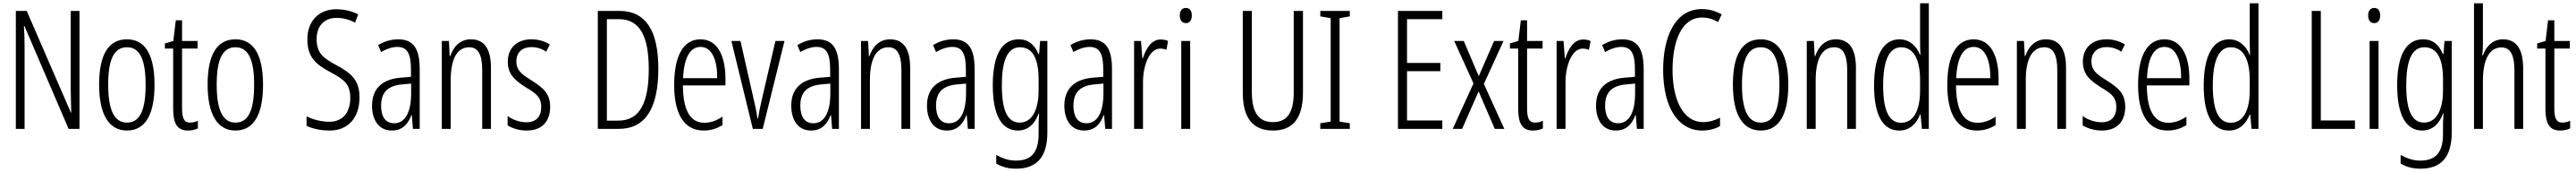

<svg xmlns="http://www.w3.org/2000/svg" viewBox="-20 -780 15620 1041"><path d="M462 0V-714H409V-234C409 -200 411 -150 412 -98H410L142 -714H76V0H129V-493C129 -542 128 -582 125 -623H128L396 0Z M917 -267C917 -443 863 -542 750 -542C635 -542 581 -445 581 -268C581 -91 638 10 750 10C863 10 917 -90 917 -267ZM636 -268C636 -416 669 -494 750 -494C831 -494 863 -413 863 -267C863 -112 828 -38 750 -38C671 -38 636 -117 636 -268Z M1133 -38C1094 -38 1084 -67 1084 -126V-486H1178V-532H1084V-657H1046L1031 -532L980 -517V-486H1030V-123C1030 -35 1053 10 1119 10C1144 10 1163 5 1180 -3V-49C1167 -43 1150 -38 1133 -38Z M1575 -267C1575 -443 1521 -542 1408 -542C1293 -542 1239 -445 1239 -268C1239 -91 1296 10 1408 10C1521 10 1575 -90 1575 -267ZM1294 -268C1294 -416 1327 -494 1408 -494C1489 -494 1521 -413 1521 -267C1521 -112 1486 -38 1408 -38C1329 -38 1294 -117 1294 -268Z M2160 -191C2160 -294 2111 -337 2019 -386C1943 -427 1900 -457 1900 -543C1900 -621 1944 -672 2022 -672C2054 -672 2094 -664 2133 -643L2152 -693C2120 -710 2072 -724 2021 -724C1917 -725 1843 -655 1844 -541C1844 -427 1903 -387 1984 -343C2069 -298 2104 -269 2104 -187C2104 -103 2061 -43 1977 -43C1933 -43 1879 -55 1839 -76V-18C1880 1 1931 10 1979 10C2091 10 2160 -67 2160 -191Z M2395 -542C2353 -542 2310 -530 2273 -507L2291 -465C2329 -487 2362 -496 2389 -496C2448 -496 2472 -459 2472 -358V-315L2411 -310C2299 -301 2236 -245 2236 -140C2236 -61 2272 10 2356 10C2422 10 2455 -31 2475 -84H2477L2484 0H2525V-360C2525 -485 2488 -542 2395 -542ZM2417 -269 2473 -274V-216C2473 -106 2440 -34 2370 -34C2320 -34 2291 -70 2291 -141C2291 -220 2331 -261 2417 -269Z M2835 -542C2769 -542 2729 -496 2710 -440H2707L2702 -532H2659V0H2713V-295C2713 -431 2756 -494 2826 -494C2877 -494 2904 -452 2904 -357V0H2957V-370C2957 -488 2914 -542 2835 -542Z M3316 -134C3316 -218 3268 -252 3202 -294C3139 -333 3111 -357 3111 -408C3111 -463 3147 -495 3202 -495C3235 -495 3267 -485 3292 -467L3314 -511C3282 -531 3244 -542 3202 -542C3111 -542 3059 -485 3059 -407C3059 -327 3107 -290 3174 -248C3234 -213 3262 -189 3262 -133C3262 -74 3231 -40 3173 -40C3130 -40 3087 -56 3058 -78V-21C3084 -5 3125 10 3174 10C3266 10 3316 -44 3316 -134Z M3972 -365C3972 -595 3895 -714 3736 -714H3605V0H3732C3894 0 3972 -125 3972 -365ZM3914 -362C3914 -157 3859 -50 3730 -50H3660V-664H3733C3861 -664 3914 -558 3914 -362Z M4228 -542C4121 -542 4068 -438 4068 -265C4068 -102 4121 10 4247 10C4290 10 4328 -2 4361 -23V-74C4324 -49 4288 -37 4251 -37C4164 -37 4122 -115 4121 -263H4379V-305C4379 -432 4336 -542 4228 -542ZM4228 -496C4300 -496 4330 -410 4329 -307H4122C4128 -435 4166 -496 4228 -496Z M4545 0H4605L4737 -532H4682L4599 -175C4589 -134 4582 -96 4577 -64H4573C4567 -107 4558 -147 4549 -185L4470 -532H4415Z M4937 -542C4895 -542 4852 -530 4815 -507L4833 -465C4871 -487 4904 -496 4931 -496C4990 -496 5014 -459 5014 -358V-315L4953 -310C4841 -301 4778 -245 4778 -140C4778 -61 4814 10 4898 10C4964 10 4997 -31 5017 -84H5019L5026 0H5067V-360C5067 -485 5030 -542 4937 -542ZM4959 -269 5015 -274V-216C5015 -106 4982 -34 4912 -34C4862 -34 4833 -70 4833 -141C4833 -220 4873 -261 4959 -269Z M5377 -542C5311 -542 5271 -496 5252 -440H5249L5244 -532H5201V0H5255V-295C5255 -431 5298 -494 5368 -494C5419 -494 5446 -452 5446 -357V0H5499V-370C5499 -488 5456 -542 5377 -542Z M5760 -542C5718 -542 5675 -530 5638 -507L5656 -465C5694 -487 5727 -496 5754 -496C5813 -496 5837 -459 5837 -358V-315L5776 -310C5664 -301 5601 -245 5601 -140C5601 -61 5637 10 5721 10C5787 10 5820 -31 5840 -84H5842L5849 0H5890V-360C5890 -485 5853 -542 5760 -542ZM5782 -269 5838 -274V-216C5838 -106 5805 -34 5735 -34C5685 -34 5656 -70 5656 -141C5656 -220 5696 -261 5782 -269Z M6157 -542C6053 -542 6000 -443 6000 -264C6000 -81 6055 10 6152 10C6214 10 6256 -31 6278 -93H6281C6278 -57 6278 -28 6278 -2V30C6278 146 6231 192 6140 192C6098 192 6062 180 6021 158V210C6057 231 6095 241 6141 241C6273 241 6331 164 6331 20V-532H6287L6281 -453H6277C6255 -506 6219 -542 6157 -542ZM6165 -494C6245 -494 6278 -419 6278 -300V-233C6278 -125 6243 -38 6163 -38C6091 -38 6055 -108 6055 -264C6055 -407 6086 -494 6165 -494Z M6593 -542C6551 -542 6508 -530 6471 -507L6489 -465C6527 -487 6560 -496 6587 -496C6646 -496 6670 -459 6670 -358V-315L6609 -310C6497 -301 6434 -245 6434 -140C6434 -61 6470 10 6554 10C6620 10 6653 -31 6673 -84H6675L6682 0H6723V-360C6723 -485 6686 -542 6593 -542ZM6615 -269 6671 -274V-216C6671 -106 6638 -34 6568 -34C6518 -34 6489 -70 6489 -141C6489 -220 6529 -261 6615 -269Z M7018 -541C6961 -541 6929 -485 6910 -427H6907L6899 -532H6857V0H6911V-279C6910 -383 6950 -486 7015 -486C7029 -486 7043 -483 7053 -478L7063 -532C7048 -539 7032 -541 7018 -541Z M7171 -732C7146 -732 7134 -713 7134 -686C7134 -659 7147 -640 7171 -640C7194 -640 7207 -658 7207 -686C7207 -713 7196 -732 7171 -732ZM7197 -532H7143V0H7197Z M7881 -221V-714H7825V-222C7825 -87 7777 -41 7699 -41C7618 -41 7571 -92 7571 -222V-714H7516V-220C7516 -62 7580 10 7699 10C7810 10 7881 -52 7881 -221Z M8165 0V-34L8103 -44V-670L8165 -681V-714H7986V-681L8049 -670V-44L7986 -34V0Z M8726 0V-51H8512V-349H8714V-399H8512V-664H8726V-714H8457V0Z M8915 -275 8789 0H8846L8946 -227L9044 0H9102L8978 -272L9097 -532H9040L8947 -319L8856 -532H8798Z M9289 -38C9250 -38 9240 -67 9240 -126V-486H9334V-532H9240V-657H9202L9187 -532L9136 -517V-486H9186V-123C9186 -35 9209 10 9275 10C9300 10 9319 5 9336 -3V-49C9323 -43 9306 -38 9289 -38Z M9580 -541C9523 -541 9491 -485 9472 -427H9469L9461 -532H9419V0H9473V-279C9472 -383 9512 -486 9577 -486C9591 -486 9605 -483 9615 -478L9625 -532C9610 -539 9594 -541 9580 -541Z M9817 -542C9775 -542 9732 -530 9695 -507L9713 -465C9751 -487 9784 -496 9811 -496C9870 -496 9894 -459 9894 -358V-315L9833 -310C9721 -301 9658 -245 9658 -140C9658 -61 9694 10 9778 10C9844 10 9877 -31 9897 -84H9899L9906 0H9947V-360C9947 -485 9910 -542 9817 -542ZM9839 -269 9895 -274V-216C9895 -106 9862 -34 9792 -34C9742 -34 9713 -70 9713 -141C9713 -220 9753 -261 9839 -269Z M10302 -674C10334 -674 10367 -665 10398 -646L10420 -693C10382 -714 10343 -725 10300 -725C10136 -725 10065 -555 10065 -358C10065 -129 10157 10 10301 10C10343 10 10382 0 10410 -17V-68C10384 -54 10349 -41 10306 -41C10193 -41 10122 -165 10122 -357C10122 -521 10172 -674 10302 -674Z M10824 -267C10824 -443 10770 -542 10657 -542C10542 -542 10488 -445 10488 -268C10488 -91 10545 10 10657 10C10770 10 10824 -90 10824 -267ZM10543 -268C10543 -416 10576 -494 10657 -494C10738 -494 10770 -413 10770 -267C10770 -112 10735 -38 10657 -38C10578 -38 10543 -117 10543 -268Z M11112 -542C11046 -542 11006 -496 10987 -440H10984L10979 -532H10936V0H10990V-295C10990 -431 11033 -494 11103 -494C11154 -494 11181 -452 11181 -357V0H11234V-370C11234 -488 11191 -542 11112 -542Z M11497 10C11564 10 11602 -35 11623 -87H11626L11634 0H11676V-760H11623V-520C11623 -498 11624 -476 11625 -449H11622C11603 -499 11560 -542 11498 -542C11400 -542 11344 -444 11344 -262C11344 -85 11396 10 11497 10ZM11508 -37C11432 -37 11399 -117 11399 -262C11399 -413 11435 -494 11508 -494C11583 -494 11623 -422 11623 -295V-233C11623 -109 11582 -37 11508 -37Z M11948 -542C11841 -542 11788 -438 11788 -265C11788 -102 11841 10 11967 10C12010 10 12048 -2 12081 -23V-74C12044 -49 12008 -37 11971 -37C11884 -37 11842 -115 11841 -263H12099V-305C12099 -432 12056 -542 11948 -542ZM11948 -496C12020 -496 12050 -410 12049 -307H11842C11848 -435 11886 -496 11948 -496Z M12386 -542C12320 -542 12280 -496 12261 -440H12258L12253 -532H12210V0H12264V-295C12264 -431 12307 -494 12377 -494C12428 -494 12455 -452 12455 -357V0H12508V-370C12508 -488 12465 -542 12386 -542Z M12867 -134C12867 -218 12819 -252 12753 -294C12690 -333 12662 -357 12662 -408C12662 -463 12698 -495 12753 -495C12786 -495 12818 -485 12843 -467L12865 -511C12833 -531 12795 -542 12753 -542C12662 -542 12610 -485 12610 -407C12610 -327 12658 -290 12725 -248C12785 -213 12813 -189 12813 -133C12813 -74 12782 -40 12724 -40C12681 -40 12638 -56 12609 -78V-21C12635 -5 12676 10 12725 10C12817 10 12867 -44 12867 -134Z M13105 -542C12998 -542 12945 -438 12945 -265C12945 -102 12998 10 13124 10C13167 10 13205 -2 13238 -23V-74C13201 -49 13165 -37 13128 -37C13041 -37 12999 -115 12998 -263H13256V-305C13256 -432 13213 -542 13105 -542ZM13105 -496C13177 -496 13207 -410 13206 -307H12999C13005 -435 13043 -496 13105 -496Z M13496 10C13563 10 13601 -35 13622 -87H13625L13633 0H13675V-760H13622V-520C13622 -498 13623 -476 13624 -449H13621C13602 -499 13559 -542 13497 -542C13399 -542 13343 -444 13343 -262C13343 -85 13395 10 13496 10ZM13507 -37C13431 -37 13398 -117 13398 -262C13398 -413 13434 -494 13507 -494C13582 -494 13622 -422 13622 -295V-233C13622 -109 13581 -37 13507 -37Z M13998 0H14260V-51H14053V-714H13998Z M14377 -732C14352 -732 14340 -713 14340 -686C14340 -659 14353 -640 14377 -640C14400 -640 14413 -658 14413 -686C14413 -713 14402 -732 14377 -732ZM14403 -532H14349V0H14403Z M14673 -542C14569 -542 14516 -443 14516 -264C14516 -81 14571 10 14668 10C14730 10 14772 -31 14794 -93H14797C14794 -57 14794 -28 14794 -2V30C14794 146 14747 192 14656 192C14614 192 14578 180 14537 158V210C14573 231 14611 241 14657 241C14789 241 14847 164 14847 20V-532H14803L14797 -453H14793C14771 -506 14735 -542 14673 -542ZM14681 -494C14761 -494 14794 -419 14794 -300V-233C14794 -125 14759 -38 14679 -38C14607 -38 14571 -108 14571 -264C14571 -407 14602 -494 14681 -494Z M15036 -519V-760H14982V0H15036V-289C15036 -430 15081 -493 15148 -493C15198 -493 15227 -455 15227 -354V0H15280V-365C15280 -482 15240 -542 15157 -542C15093 -542 15054 -496 15036 -445H15032C15035 -468 15036 -489 15036 -519Z M15518 -38C15479 -38 15469 -67 15469 -126V-486H15563V-532H15469V-657H15431L15416 -532L15365 -517V-486H15415V-123C15415 -35 15438 10 15504 10C15529 10 15548 5 15565 -3V-49C15552 -43 15535 -38 15518 -38Z"/></svg>

Font: Noto Sans Devanagari UI ExtraCondensed Light
Style: Regular
Weight: 300
Width: 2
Designer: Jelle Bosma - Monotype Design Team
Foundry: Monotype Imaging Inc.
Version: Version 2.004